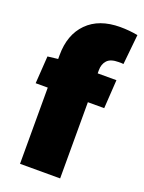

<svg xmlns="http://www.w3.org/2000/svg" viewBox="-144 -827 669 895"><g transform="rotate(20 190.5 -379.5)"><path d="M72 -378H12L21 -514L72 -520V-539Q72 -641 130.5 -700Q189 -759 294 -759Q338 -759 381 -751L366 -602Q360 -603 355 -603Q350 -603 342 -603Q302 -603 285 -584.5Q268 -566 268 -536V-520H361L352 -378H271V0H72Z"/></g></svg>

Font: Murecho Black
Style: Regular
Weight: 900
Designer: Neil Summerour
Foundry: Positype
Version: Version 1.010; ttfautohint (v1.8.3)